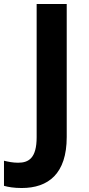

<svg xmlns="http://www.w3.org/2000/svg" viewBox="-94 -734 445 964"><path d="M15 210C149 210 241 138 241 -46V-714H90V-45C90 60 50 83 -3 83C-30 83 -53 78 -74 73V199C-53 205 -24 210 15 210Z"/></svg>

Font: Noto Sans Bassa Vah
Style: Bold
Weight: 700
Designer: Monotype Design Team
Foundry: Monotype Imaging Inc.
Version: Version 2.002